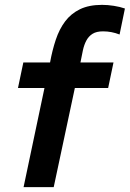

<svg xmlns="http://www.w3.org/2000/svg" viewBox="-20 -770 534 790"><path d="M76 -513H186Q195 -563 209.5 -606.5Q224 -650 248 -682Q272 -714 309 -732Q346 -750 400 -750Q423 -750 448.5 -746Q474 -742 494 -735Q489 -708 483 -681.5Q477 -655 472 -628Q439 -641 404 -641Q377 -641 361 -631Q345 -621 335.5 -603.5Q326 -586 321 -562.5Q316 -539 311 -513H447Q442 -487 436 -460.5Q430 -434 425 -408H288L201 0H77Q99 -103 120 -204Q141 -305 163 -408H54Q59 -434 65 -460.5Q71 -487 76 -513Z"/></svg>

Font: Rosa Sans SemiBold
Style: Italic
Weight: 600
Italic angle: -12°
Designer: Pentagram / MCKL
Foundry: Pentagram / MCKL
Version: Version 1.005;September 16, 2019;FontCreator 11.5.0.2425 64-